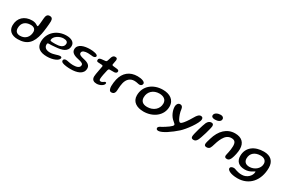

<svg xmlns="http://www.w3.org/2000/svg" viewBox="122 -1971 5201 3522"><g transform="rotate(30 2723.0 -210.0)"><path d="M226.5 26.5C426.5 26.5 520.5 -72.5 562.5 -279.5C575.5 -338 594.5 -498.5 594.5 -562.5C594.5 -613 572.5 -639.5 530 -639.5C490.5 -639.5 468 -620 458.5 -580.5C449.5 -539 446 -420 435.5 -377.5C433 -368.5 430 -363 424 -363C417.5 -363 403 -371.5 387 -381.5C368 -393 336 -405 290.5 -405C129.5 -405 21 -305 21 -148C21 -42 93.5 26.5 226.5 26.5ZM235 -49C161.5 -49 128.5 -89.5 128.5 -153C128.5 -260.5 197.5 -322.5 309 -322.5C375.5 -322.5 414 -291 414 -232C414 -129 347.5 -49 235 -49Z M851.5 34.5C974.5 34.5 1094.5 -13 1094.5 -73C1094.5 -91.5 1080.5 -97 1059 -97C1011 -97 945 -57.5 864.5 -57.5C806.5 -57.5 767 -72.5 747 -108C739.5 -121 736.5 -137 736.5 -156C736.5 -180 744.5 -187.5 764 -187.5C787 -187.5 866 -190 908 -196C1033 -206 1150.5 -234 1150.5 -362C1150.5 -441.5 1075 -480 977.5 -480C782.5 -480 621.5 -348 621.5 -147C621.5 -23 704 34.5 851.5 34.5ZM870 -243.5C788 -243.5 761 -244.5 761 -265.5C761 -341.5 869 -408 953 -408C1013 -408 1045.5 -388.5 1045.5 -348C1045.5 -264.5 955.5 -243.5 870 -243.5Z M1343 17C1474.5 17 1605.5 -21 1605.5 -145.5C1605.5 -210 1559 -245.5 1459.5 -266.5C1385.5 -282 1353 -301.5 1353 -333.5C1353 -383 1415 -397.5 1475.5 -397.5C1523 -397.5 1561 -389.5 1581 -389.5C1607.5 -389.5 1640 -398 1640 -428C1640 -463.5 1549 -480 1475.5 -480C1353.5 -480 1221 -445.5 1221 -334C1221 -271.5 1271.5 -233.5 1372.5 -213C1462 -194.5 1485.5 -178 1485.5 -146.5C1485.5 -85.5 1413 -69.5 1344.5 -69.5C1278 -69.5 1223 -89.5 1191.5 -89.5C1162.5 -89.5 1138 -76.5 1138 -49.5C1138 -30.5 1149 -17 1170.5 -7.5C1208.5 9.5 1286 17 1343 17Z M1891.5 10.5C1957.5 10.5 2038 -32.5 2038 -81C2038 -92.5 2033 -99 2018.5 -99C1995 -99 1979.5 -63.5 1936 -63.5C1915.5 -63.5 1903.5 -71.5 1903.5 -101C1903.5 -140.5 1924.5 -244.5 1938.5 -298.5C1947.5 -330 1956 -333.5 1971.5 -334.5C1991 -335 2027.5 -333.5 2069 -335C2097.5 -338 2121.5 -351.5 2121.5 -380.5C2121.5 -400.5 2105.5 -410.5 2081 -414C2061 -417 2022.5 -421 1996.5 -423.5C1979 -425 1971 -432 1971 -446.5C1971.5 -462.5 1988.5 -526.5 1988.5 -543C1988.5 -577.5 1979.5 -589.5 1944.5 -589.5C1913 -589.5 1897 -574.5 1882 -542C1874 -521.5 1865 -487.5 1857.5 -466C1850 -443 1842.5 -435 1822.5 -433.5C1802.5 -431.5 1781 -428.5 1745 -425.5C1706 -419.5 1688.5 -409 1688.5 -376C1688.5 -357 1697.5 -346 1718.5 -344C1740.5 -342 1779.5 -341.5 1798 -339.5C1814 -338.5 1825 -334 1825 -319C1825 -299.5 1786 -136 1786 -82.5C1786 -8 1838 10.5 1891.5 10.5Z M2202.5 13C2244 13 2266.5 -4 2277 -46C2284.5 -76 2279 -150.5 2298 -233C2319.5 -325.5 2379 -383.5 2467 -383.5C2524.5 -383.5 2550 -368 2580.5 -368C2612.5 -368 2637.5 -390 2637.5 -420.5C2637.5 -462 2561.5 -486 2477 -486C2315 -486 2202 -396 2163.5 -232.5C2154 -192 2146.5 -133 2146.5 -87.5C2146.5 -35.5 2162.5 13 2202.5 13Z M2889 22.5C3088.5 22.5 3261.5 -102 3261.5 -293.5C3261.5 -440 3144 -504 3006.5 -504C2800 -504 2638.5 -378 2638.5 -176C2638.5 -42.5 2746 22.5 2889 22.5ZM2906 -84C2805.5 -84 2765.5 -136.5 2765.5 -206.5C2765.5 -330 2858 -411 2982 -411C3064.5 -411 3135.5 -375 3135.5 -286.5C3135.5 -167.5 3036 -84 2906 -84Z M3304 193.5C3381.5 193.5 3538.5 82 3649 -17C3731.5 -90.5 3892.5 -305.5 3892.5 -389.5C3892.5 -419.5 3879.5 -437 3843 -437C3814.5 -437 3788.5 -412 3764 -377C3722 -306.5 3682.5 -238 3633.5 -180C3617.5 -160 3594 -137.5 3575.5 -137.5C3560.5 -137.5 3541 -160.5 3529 -184.5C3506 -231 3480.5 -291 3472.5 -368.5C3464.5 -415 3443.5 -432 3409.5 -432C3370.5 -432 3342 -394.5 3342 -346.5C3342 -257.5 3390.5 -153.5 3458 -102C3490.5 -77 3505.5 -59.5 3505.5 -47.5C3505.5 -15 3401 52 3324.5 97C3288.5 112.5 3258 130 3258 158C3258 184 3277.5 193.5 3304 193.5Z M4100 -505.5C4160 -505.5 4219.5 -528.5 4219.5 -581C4219.5 -618 4189 -635.5 4152 -635.5C4094.5 -635.5 4024.5 -608.5 4024.5 -551C4024.5 -527 4044 -505.5 4100 -505.5ZM3945 13.5C3976.5 13.5 3997 1.5 4018.5 -35C4049 -87.5 4121 -332 4121 -379C4121 -410 4107 -428 4077.5 -428C4037.5 -428 4010.5 -407.5 3987.5 -365.5C3961 -308 3894.5 -83 3894.5 -34C3894.5 -2 3908.5 13.5 3945 13.5Z M4220.5 11C4256.5 11 4286 -2 4304 -58C4327.5 -136.5 4348.5 -202 4380.5 -258.5C4418 -325 4467 -364.5 4536 -364.5C4612.5 -364.5 4633.5 -322.5 4633.5 -248.5C4633.5 -154.5 4601 -54 4601 -33.5C4601 -5 4611.5 11 4652 11C4686 11 4704 -6.5 4724.5 -49C4749 -106.5 4769 -204 4769 -265.5C4769 -402.5 4687.5 -473 4551.5 -473C4381 -473 4258 -353.5 4200.5 -155C4187.5 -114 4171 -56 4171 -33C4171 -1.5 4188 11 4220.5 11Z M4994.5 221C5241.5 221 5400.5 36.5 5400.5 -233.5C5400.5 -369.5 5321 -447.5 5176.5 -447.5C4984.5 -447.5 4836 -348.5 4836 -161C4836 -57 4896.5 14.5 5031.5 14.5C5143.5 14.5 5205 -52.5 5219 -52.5C5222.5 -52.5 5224 -49.5 5224 -45C5224 41 5137.5 123 5038.5 124.5C4936 128.5 4885.5 87.5 4847.5 87.5C4812 87.5 4776 102 4776 136.5C4776 171.5 4846 221 4994.5 221ZM5079 -70.5C4998.5 -70.5 4959 -114.5 4959 -179C4959 -293 5043.5 -354.5 5160 -354.5C5241 -354.5 5284.5 -311.5 5284.5 -249.5C5284.5 -147.5 5185 -70.5 5079 -70.5Z"/></g></svg>

Font: Gluten
Style: Italic
Weight: 400
Italic angle: -13°
Designer: Tyler Finck
Foundry: Etcetera Type Company
Version: Version 0.920